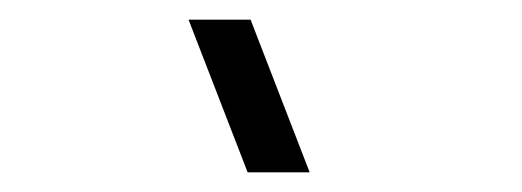

<svg xmlns="http://www.w3.org/2000/svg" viewBox="-20 -980 530 195"><path d="M231.5 -805 171.5 -960H234.5L294.5 -805Z"/></svg>

Font: Vela Sans
Style: Regular
Weight: 400
Designer: Principal design: Mikhail Sharanda - project Manrope.
Design modification: Ravid Balaliev
Foundry: Mikhail Sharanda
Version: Version 1.001;August 23, 2023;FontCreator 14.0.0.2901 64-bit